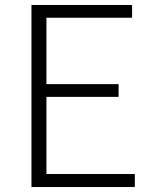

<svg xmlns="http://www.w3.org/2000/svg" viewBox="-20 -749 613 769"><path d="M106 -729H509V-678H166V-412H455V-361H166V-52H520V0H106Z"/></svg>

Font: SpoqaHanSansJP-Light
Style: Regular
Weight: 300
Designer: [Source Han Sans]
Ryoko NISHIZUKA  (kana & ideographs); Paul D. Hunt (Latin, Greek & Cyrillic); Wenlong ZHANG  (bopomofo
Foundry: Spoqa (http://bi.spoqa.com)
Version: Version 1.002.20150607